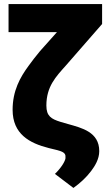

<svg xmlns="http://www.w3.org/2000/svg" viewBox="-20 -731 547 944"><path d="M22 -573H260L177 -480C156 -455 137 -430 121 -408C79 -351 42 -285 42 -191C42 -72 125 -27 220 -3L257 6C288 14 303 21 302 40L301 41L302 42C303 48 300 57 293 70C286 83 274 99 260 114L250 124L341 193C373 170 404 142 428 110C446 86 468 52 468 12C468 -82 382 -102 315 -121L277 -132C232 -146 208 -160 208 -212C208 -306 255 -354 304 -409L482 -613V-711H22Z"/></svg>

Font: Asimov Pro
Style: Ult
Weight: 900
Designer: Google
Version: Version 2.000980; 2014